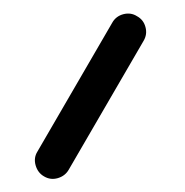

<svg xmlns="http://www.w3.org/2000/svg" viewBox="-20 -140 278 288"><path d="M45.9 124.5Q36.6 119.1 33.4 107.9Q30.3 96.7 36.1 87.4L148.4 -106Q153.8 -115.7 165 -118.7Q176.3 -121.6 185.5 -115.7Q195.3 -110.4 198.2 -99.4Q201.2 -88.4 195.3 -78.6L83 114.7Q77.6 124 66.7 127.2Q55.7 130.4 45.9 124.5Z"/></svg>

Font: Mikhak-DS2-FD Light
Style: Regular
Weight: 300
Designer: Amin Abedi
Version: Version 3.2